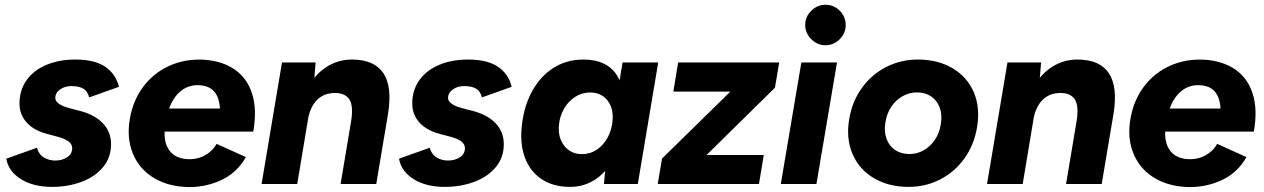

<svg xmlns="http://www.w3.org/2000/svg" viewBox="-20 -757 5202 790"><path d="M5.8 -104.1 131.9 -149Q139.7 -121.4 160.8 -108.9Q181.9 -96.4 207.3 -96.4Q235.7 -96.4 256.3 -110.1Q277 -123.7 277 -147.2Q277 -163.6 262.2 -174.9Q247.4 -186.2 215.9 -194.8L174.7 -205.7Q119.1 -220.2 89.6 -253Q60.2 -285.8 60.2 -330.9Q60.2 -385.8 89.3 -426.9Q118.4 -467.9 170.7 -490Q222.9 -512 290.2 -512Q368.9 -512 412.6 -482.6Q456.2 -453.1 469.4 -399.8L346.9 -356.2Q341 -381.2 323.3 -392Q305.6 -402.8 273.7 -402.8Q246.6 -402.8 227.1 -388.9Q207.6 -375 207.6 -353.5Q207.6 -340.7 222.6 -329.9Q237.6 -319.2 268.4 -311.1L308.7 -300.8Q370.5 -284.7 403.7 -249.4Q436.9 -214.2 436.9 -163.6Q436.9 -108.5 403.6 -68.8Q370.2 -29 314.6 -8.5Q259 12 194.2 12Q116.8 12 65.8 -20.1Q14.8 -52.2 5.8 -104.1Z M514.1 -267Q526.8 -343.4 569.7 -400.5Q612.6 -457.6 677.5 -486.6Q742.4 -515.6 819.4 -511.3Q895.4 -506.2 946.6 -470.4Q997.7 -434.6 1017.8 -370Q1037.9 -305.4 1022.1 -215.6H657.3Q655.6 -179.9 667.1 -154.7Q678.6 -129.4 700.1 -116.5Q721.6 -103.7 751.2 -102.2Q790.8 -100.1 822.9 -117.7Q854.9 -135.4 871.1 -165.1L991.7 -110.6Q953.9 -43.4 884.3 -13.2Q814.7 17.1 738.6 12Q660.8 6.9 605.1 -29.9Q549.4 -66.8 525.3 -128.8Q501.1 -190.7 514.1 -267ZM799.6 -406.4Q756.9 -408.6 724.9 -383.2Q693 -357.7 675.7 -310.3H885Q882.7 -354.7 862.1 -379.5Q841.5 -404.3 799.6 -406.4Z M1140.3 -500H1278.7L1271 -408L1203 0H1056.3ZM1424.4 -256.6 1574.9 -278.2 1528.1 0H1381.4ZM1362.9 -374.4Q1315.2 -375.8 1285.6 -346.9Q1255.9 -317.9 1246.4 -262.9L1200.8 -264.1Q1214.1 -341.9 1246.3 -397.7Q1278.5 -453.4 1325.2 -482.7Q1371.9 -512 1427.7 -512Q1520.2 -512 1557.6 -455.7Q1595.1 -399.3 1576.1 -285.4L1571.3 -256.6H1424.4Q1434.7 -318.8 1418.7 -345.9Q1402.6 -372.9 1362.9 -374.4Z M1621.8 -104.1 1747.9 -149Q1755.7 -121.4 1776.8 -108.9Q1797.9 -96.4 1823.3 -96.4Q1851.7 -96.4 1872.3 -110.1Q1893 -123.7 1893 -147.2Q1893 -163.6 1878.2 -174.9Q1863.4 -186.2 1831.9 -194.8L1790.7 -205.7Q1735.1 -220.2 1705.6 -253Q1676.2 -285.8 1676.2 -330.9Q1676.2 -385.8 1705.3 -426.9Q1734.4 -467.9 1786.7 -490Q1838.9 -512 1906.2 -512Q1984.9 -512 2028.6 -482.6Q2072.2 -453.1 2085.4 -399.8L1962.9 -356.2Q1957 -381.2 1939.3 -392Q1921.6 -402.8 1889.7 -402.8Q1862.6 -402.8 1843.1 -388.9Q1823.6 -375 1823.6 -353.5Q1823.6 -340.7 1838.6 -329.9Q1853.6 -319.2 1884.4 -311.1L1924.7 -300.8Q1986.5 -284.7 2019.7 -249.4Q2052.9 -214.2 2052.9 -163.6Q2052.9 -108.5 2019.6 -68.8Q1986.2 -29 1930.6 -8.5Q1875 12 1810.2 12Q1732.8 12 1681.8 -20.1Q1630.8 -52.2 1621.8 -104.1Z M2473.6 -93 2541.6 -500H2688.3L2604.3 0H2464.9ZM2128 -247.3Q2137.4 -324.8 2171.2 -384.8Q2204.9 -444.8 2258.6 -478.4Q2312.3 -512 2380.2 -512Q2480.6 -512 2521.5 -442.3Q2562.4 -372.6 2546.5 -253.8Q2537.1 -169.4 2506.8 -109.6Q2476.6 -49.7 2429.9 -18.9Q2383.3 12 2325.5 12Q2256.1 12 2207.9 -20.3Q2159.7 -52.6 2138.8 -111.3Q2117.9 -169.9 2128 -247.3ZM2500.3 -259.7Q2505.3 -310.9 2479.6 -343.6Q2453.8 -376.4 2408.3 -376.4Q2373.9 -376.4 2345.8 -358Q2317.7 -339.7 2300.1 -308.6Q2282.6 -277.4 2279.7 -241.2Q2275.4 -189.9 2302.3 -156.4Q2329.1 -122.9 2374.6 -122.9Q2408.4 -122.9 2436.1 -141.5Q2463.7 -160.2 2480.6 -191.8Q2497.4 -223.4 2500.3 -259.7Z M2704 -104.7 3095.2 -488.1 3168.6 -396.1 2782.1 -15.7ZM2704 -104.7 2792.5 -119.3H3122.7L3102.8 0H2686.3ZM2770.3 -500H3186L3168.6 -396.1L3076.5 -380H2750.5Z M3277.2 -500H3423.9L3339.3 0H3192.7ZM3293.1 -654.1Q3293.1 -688.4 3318.1 -712.9Q3343.1 -737.4 3376.4 -737.4Q3410.7 -737.4 3435.2 -712.9Q3459.7 -688.4 3459.7 -654.1Q3459.7 -620.8 3435.2 -595.8Q3410.7 -570.8 3376.4 -570.8Q3343.1 -570.8 3318.1 -595.8Q3293.1 -620.8 3293.1 -654.1Z M3474.1 -267Q3486.1 -339.1 3525.9 -394.7Q3565.7 -450.3 3626 -481.2Q3686.4 -512 3757.1 -512Q3838.5 -512 3898.9 -476.6Q3959.3 -441.1 3986.6 -377.7Q4013.8 -314.3 4000.1 -233Q3988.1 -160.9 3948.3 -105.3Q3908.6 -49.7 3848.6 -18.8Q3788.6 12 3718.1 12Q3637.4 12 3576.7 -23.4Q3515.9 -58.9 3488.2 -122.6Q3460.4 -186.4 3474.1 -267ZM3851.1 -246.1Q3857.5 -284.8 3846.5 -314.4Q3835.4 -343.9 3811.1 -360.4Q3786.7 -376.8 3753.2 -376.8Q3721.6 -376.8 3694 -361.4Q3666.3 -345.9 3647.6 -318.2Q3628.8 -290.4 3623.1 -253.9Q3616.7 -215.2 3627.9 -185.3Q3639.1 -155.4 3663.8 -139.3Q3688.5 -123.2 3722 -123.2Q3753.6 -123.2 3780.7 -138.6Q3807.9 -154.1 3826.7 -181.8Q3845.4 -209.6 3851.1 -246.1Z M4125.3 -500H4263.7L4256 -408L4188 0H4041.3ZM4409.4 -256.6 4559.9 -278.2 4513.1 0H4366.4ZM4347.9 -374.4Q4300.2 -375.8 4270.6 -346.9Q4240.9 -317.9 4231.4 -262.9L4185.8 -264.1Q4199.1 -341.9 4231.3 -397.7Q4263.5 -453.4 4310.2 -482.7Q4356.9 -512 4412.7 -512Q4505.2 -512 4542.6 -455.7Q4580.1 -399.3 4561.1 -285.4L4556.3 -256.6H4409.4Q4419.7 -318.8 4403.7 -345.9Q4387.6 -372.9 4347.9 -374.4Z M4631.1 -267Q4643.8 -343.4 4686.7 -400.5Q4729.6 -457.6 4794.5 -486.6Q4859.4 -515.6 4936.4 -511.3Q5012.4 -506.2 5063.6 -470.4Q5114.7 -434.6 5134.8 -370Q5154.9 -305.4 5139.1 -215.6H4774.3Q4772.6 -179.9 4784.1 -154.7Q4795.6 -129.4 4817.1 -116.5Q4838.6 -103.7 4868.2 -102.2Q4907.8 -100.1 4939.9 -117.7Q4971.9 -135.4 4988.1 -165.1L5108.7 -110.6Q5070.9 -43.4 5001.3 -13.2Q4931.7 17.1 4855.6 12Q4777.8 6.9 4722.1 -29.9Q4666.4 -66.8 4642.3 -128.8Q4618.1 -190.7 4631.1 -267ZM4916.6 -406.4Q4873.9 -408.6 4841.9 -383.2Q4810 -357.7 4792.7 -310.3H5002Q4999.7 -354.7 4979.1 -379.5Q4958.5 -404.3 4916.6 -406.4Z"/></svg>

Font: Oak Sans Light Italic
Style: Regular
Weight: 400
Italic angle: -9.5°
Foundry: Erik Kennedy, Walven
Version: Version 1.000;Glyphs 3.1.2 (3151)